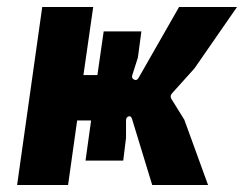

<svg xmlns="http://www.w3.org/2000/svg" viewBox="-20 -530 699 550"><path d="M29 0 101 -510H247L219 -315H259L277 -440H385L375 -365L359 -315Q356 -306 364 -302Q372 -298 377 -307L493 -510H659L537 -334L474 -264Q465 -255 472 -245L508 -187L576 0H416L358 -190Q355 -199 348 -196.5Q341 -194 341 -185V-135L333 -70H225L241 -185H201L175 0Z"/></svg>

Font: Finlandica
Style: Italic
Weight: 400
Italic angle: -8°
Designer: Niklas Ekholm, Juho Hiilivirta, Jaakko Suomalainen
Foundry: Helsinki Type Studio
Version: Version 1.064